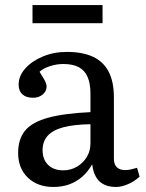

<svg xmlns="http://www.w3.org/2000/svg" viewBox="-20 -728 578 762"><path d="M192 14Q129 14 90.5 -23Q52 -60 52 -121Q52 -176 79.5 -209.5Q107 -243 170 -260.5Q233 -278 339 -283V-356Q339 -397 327.5 -423Q316 -449 292.5 -461.5Q269 -474 231 -474Q204 -474 177 -465Q150 -456 137 -443Q147 -427 153.5 -416Q160 -405 162.5 -397.5Q165 -390 165 -385Q165 -366 149.5 -353Q134 -340 111 -340Q84 -340 69 -353.5Q54 -367 54 -392Q54 -427 80.5 -456.5Q107 -486 150.5 -504Q194 -522 245 -522Q308 -522 349.5 -502.5Q391 -483 411.5 -443Q432 -403 432 -342V-98Q432 -76 443.5 -64.5Q455 -53 477 -53Q488 -53 499 -55.5Q510 -58 524 -62L534 -27Q515 -9 489 2.5Q463 14 441 14Q398 14 374.5 -8.5Q351 -31 346 -76Q328 -45 305 -25.5Q282 -6 254 4Q226 14 192 14ZM231 -52Q261 -52 285.5 -66.5Q310 -81 324.5 -105Q339 -129 339 -159V-235Q274 -234 232 -223Q190 -212 169.5 -189.5Q149 -167 149 -132Q149 -95 171 -73.5Q193 -52 231 -52ZM109 -636V-708H387V-636Z"/></svg>

Font: Literata 18pt
Style: Regular
Weight: 400
Designer: Latin by Veronika Burian and Jose Scaglione. Greek by Irene Vlachou. Cyrillic by Vera Evstafieva.
Foundry: TypeTogether
Version: Version 3.103;gftools[0.9.29]